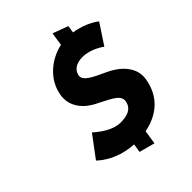

<svg xmlns="http://www.w3.org/2000/svg" viewBox="-284 -1078 1334 1334"><g transform="rotate(-45 382.5 -411.5)"><path d="M476.6 -932 461.6 -834C345.9 -810 233.2 -720 213 -588C199.8 -502 246 -425 337.5 -376C428 -327 511.9 -300 502.7 -240C490.9 -163 412.3 -159 371.3 -159C279.3 -159 183.6 -252 183.6 -252L65.4 -94C65.4 -94 156.2 5 331.9 14L322.1 78L437.3 109L453.1 6C577.8 -18 686.2 -93 710.4 -251C726.9 -359 637.9 -437 551.8 -476C464 -516 391 -549 398 -595C404.9 -640 443.4 -669 507.4 -669C592.4 -669 665.6 -612 665.6 -612L764.6 -762C764.6 -762 695.5 -820 581.9 -836L590.2 -890Z"/></g></svg>

Font: Sztylet
Style: BdObl
Weight: 700
Foundry: Cannot Into Space Fonts, PlusOne Fonts
Version: Version 0.12